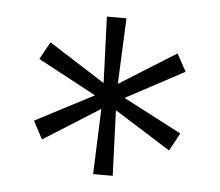

<svg xmlns="http://www.w3.org/2000/svg" viewBox="-37 -729 526 459"><g transform="rotate(5 225.5 -499.0)"><path d="M202 -310 208 -467 73 -382 50 -425 190 -498 50 -573 73 -615 208 -529 202 -688H249L242 -530L378 -615L401 -573L261 -498L401 -425L378 -382L243 -467L249 -310Z"/></g></svg>

Font: Saira SemiExpanded Light
Style: Regular
Weight: 300
Width: 6
Designer: Hector Gatti with collaboration of the Omnibus-Type team
Foundry: Omnibus-Type
Version: Version 1.101